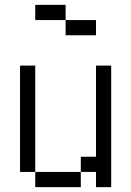

<svg xmlns="http://www.w3.org/2000/svg" viewBox="-20 -770 540 790"><path d="M375 -625V-687.5H250V-625ZM125 -62.5V0H312.5V-62.5ZM125 -62.5V-500H62.5V-62.5ZM375 -62.5V0H437.5Q437.5 0 437.5 -500H375Q375 -500 375 -125H312.5V-62.5ZM250 -687.5V-750H125V-687.5Z"/></svg>

Font: Unifont
Style: Regular
Weight: 500
Version: Version 15.1.04